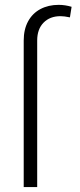

<svg xmlns="http://www.w3.org/2000/svg" viewBox="-20 -759 326 779"><path d="M76.2 0V-594.7Q76.2 -639.6 94 -672.4Q111.8 -705.1 144 -722.2Q176.3 -739.3 217.8 -739.3Q244.1 -739.3 270.5 -731.4L263.7 -688.5Q240.7 -693.4 225.6 -693.4Q182.6 -693.4 156.7 -667Q130.9 -640.6 130.9 -594.7V0Z"/></svg>

Font: Pretendard JP ExtraLight
Style: Regular
Weight: 200
Designer: Base glyphs from Inter by Rasmus Andersson; Hangeul glyphs from Noto Sans CJK(Source Han Sans) by Jang Soo-young and Kan
Foundry: Kil Hyung-jin
Version: Version 1.309